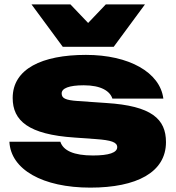

<svg xmlns="http://www.w3.org/2000/svg" viewBox="-20 -841 807 878"><path d="M739 -191C739 -297 673 -357 466 -370L336 -379C278 -383 262 -392 262 -414C262 -437 295 -451 363 -451C443 -451 483 -424 494 -390H727C712 -510 570 -590 373 -590C172 -590 38 -526 38 -393C38 -289 110 -226 321 -212L418 -205C488 -200 516 -191 516 -168C516 -143 478 -130 405 -130C318 -130 269 -152 256 -193H23C29 -66 175 17 393 17C605 17 739 -53 739 -191ZM643 -821H464L383 -736L302 -821H124L267 -627H500Z"/></svg>

Font: Bounded ExtBd
Style: Regular
Weight: 800
Designer: Vlad Churkin
Version: Version 3.0